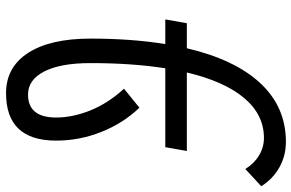

<svg xmlns="http://www.w3.org/2000/svg" viewBox="-194 -588 1017 670"><g transform="rotate(90 315.0 -253.5)"><path d="M305.7 234.4Q214.8 234.4 165 157.2Q115.2 80.1 115.2 -60.1Q115.2 -204.1 134.3 -321.3H48.3L61.5 -396.5H148.9Q188 -564 271 -653.1Q354 -742.2 475.6 -742.2Q523.9 -742.2 564.5 -719.5Q605 -696.8 630.4 -656.2L570.3 -600.6Q551.3 -631.3 522.9 -648.4Q494.6 -665.5 461.9 -665.5Q380.4 -665.5 322.3 -596.2Q264.2 -526.9 233.4 -396.5H507.3L494.1 -321.3H218.8Q200.7 -206.5 200.7 -60.1Q200.7 43.9 229.7 100.8Q258.8 157.7 310.5 157.7Q390.6 157.7 390.6 59.6Q390.6 1.5 365.5 -60.5Q340.3 -122.6 290 -177.2L356.4 -231Q410.6 -174.3 440.9 -98.1Q471.2 -22 471.2 59.6Q471.2 234.4 305.7 234.4Z"/></g></svg>

Font: Cascadia Mono PL SemiLight
Style: Italic
Weight: 350
Italic angle: -10°
Monospace: yes
Designer: Aaron Bell
Foundry: Saja Typeworks
Version: Version 2404.023; ttfautohint (v1.8.4)